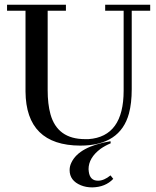

<svg xmlns="http://www.w3.org/2000/svg" viewBox="-20 -606 660 812"><path d="M9.8 -560.5H87.9V-218.8Q89.8 8.8 319.3 9.8Q488.3 9.8 525.4 -126Q537.1 -169.9 537.1 -228.5V-560.5H615.2V-585.9H424.8V-560.5H502.9V-222.7Q502.9 -28.3 354.5 -17.6Q346.7 -17.6 339.8 -17.6Q222.7 -17.6 193.4 -123Q181.6 -166 181.6 -224.6V-560.5H258.8V-585.9H9.8ZM394.5 158.2Q360.4 158.2 355.5 120.1Q354.5 114.3 354.5 109.4Q354.5 61.5 405.3 23.4Q424.8 9.8 448.2 0L447.3 -8.8Q314.5 13.7 282.2 81.1Q274.4 96.7 274.4 113.3Q274.4 158.2 322.3 177.7Q343.8 186.5 370.1 186.5Q425.8 185.5 459 150.4L447.3 135.7Q419.9 158.2 394.5 158.2Z"/></svg>

Font: Abhaya Libre Medium
Style: Regular
Weight: 500
Designer: Pushpananda Ekanayake, Sol Matas, Pathum Egodawatta
Foundry: Mooniak
Version: Version 1.050 ; ttfautohint (v1.6)